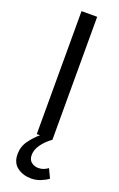

<svg xmlns="http://www.w3.org/2000/svg" viewBox="-167 -700 598 963"><g transform="rotate(20 131.5 -218.5)"><path d="M138.9 219.2Q95.2 219.2 64.2 196.3Q33.3 173.4 33.3 127.3Q33.3 86.7 56.6 54.6Q79.9 22.6 106.9 0H89.7V-656.3H173.2V0Q141.6 22.5 121.6 50.4Q101.5 78.3 101.5 106.9Q101.5 133.1 117.8 145.2Q134 157.3 154.9 157.3Q170.1 157.3 182.5 152.3Q195 147.3 205.8 139.5L228.6 187.5Q212.9 199.7 188.7 209.4Q164.5 219.2 138.9 219.2Z"/></g></svg>

Font: Source Sans 3 VF
Style: Regular
Weight: 200
Designer: Paul D. Hunt
Foundry: Adobe
Version: Version 3.046;hotconv 1.0.118;makeotfexe 2.5.65603